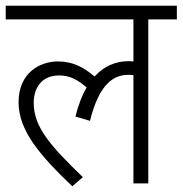

<svg xmlns="http://www.w3.org/2000/svg" viewBox="-20 -642 639 672"><path d="M0 -574H447V-427C442 -427 436 -428 431 -428C384 -428 343 -410 311 -374C273 -407 234 -427 183 -427C118 -427 45 -386 45 -284C45 -184 121 -97 233 10L270 -22C155 -133 98 -198 98 -282C98 -338 129 -378 187 -378C225 -378 253 -362 283 -336C267 -308 254 -274 244 -234L295 -219C327 -349 378 -380 429 -380C435 -380 441 -380 447 -379V0H499V-574H599V-622H0Z"/></svg>

Font: Noto Sans SemiCondensed Light
Style: Regular
Weight: 300
Width: 4
Designer: Monotype Design Team
Foundry: Monotype Imaging Inc.
Version: Version 2.013